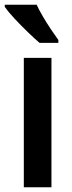

<svg xmlns="http://www.w3.org/2000/svg" viewBox="-34 -786 302 806"><path d="M182 0H66V-543H182ZM120 -766Q130 -744 146.5 -716Q163 -688 180.5 -662Q198 -636 211 -618V-606H132Q112 -623 83 -651Q54 -679 27 -708Q0 -737 -14 -757V-766Z"/></svg>

Font: Noto Sans Myanmar Condensed SemiBold
Style: Regular
Weight: 600
Width: 3
Designer: Monotype Design Team
Foundry: Monotype Imaging Inc.
Version: Version 2.107; ttfautohint (v1.8.4.7-5d5b)